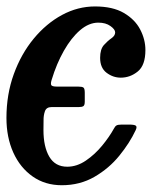

<svg xmlns="http://www.w3.org/2000/svg" viewBox="-22 -550 488 581"><path d="M418 -398.5Q418 -352.5 395 -333.8Q372 -315 343.5 -315Q320 -315 300.5 -329.8Q281 -344.5 281 -375Q281 -401 292.5 -413.8Q304 -426.5 315.2 -434.2Q326.5 -442 326.5 -452Q326.5 -461 312.2 -471.2Q298 -481.5 275.5 -481.5Q247 -481.5 220.2 -458.5Q193.5 -435.5 171.2 -396.2Q149 -357 134.5 -309Q131 -298.5 132.8 -293.2Q134.5 -288 149.5 -288H214Q226.5 -288 230.5 -285Q234.5 -282 234.5 -269.5V-242.5Q234.5 -231.5 230.2 -228.8Q226 -226 216 -226H134Q118.5 -226 114 -213.5Q109.5 -201 109.8 -184.8Q110 -168.5 109.5 -156.5Q109.5 -106 127.2 -75.8Q145 -45.5 181.5 -45.5Q210.5 -45.5 237.8 -64Q265 -82.5 287 -109.2Q309 -136 322.5 -160.5Q326 -167.5 330.2 -170.2Q334.5 -173 346 -173H369Q384 -173 388.8 -169.8Q393.5 -166.5 388.5 -156Q370.5 -117.5 339.2 -79Q308 -40.5 264 -15Q220 10.5 165 10.5Q114.5 10.5 76.8 -16Q39 -42.5 18.2 -88.5Q-2.5 -134.5 -2.5 -193Q-2.5 -264.5 19.8 -325.8Q42 -387 80 -433Q118 -479 165.8 -504.8Q213.5 -530.5 265.5 -530.5Q319 -530.5 352.8 -510.8Q386.5 -491 402.2 -460.8Q418 -430.5 418 -398.5Z"/></svg>

Font: Besley* Narrow Medium
Style: Italic
Weight: 500
Width: 4
Italic angle: -13°
Designer: Owen Earl
Foundry: indestructible type*
Version: Version 3.000; ttfautohint (v1.8.3)